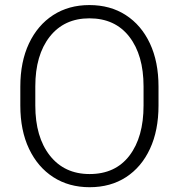

<svg xmlns="http://www.w3.org/2000/svg" viewBox="-20 -741 717 770"><path d="M615.7 -393.6V-317.9Q615.7 -217.8 581.5 -144.3Q547.4 -70.8 485.4 -30.5Q423.3 9.8 339.4 9.8Q256.3 9.8 193.8 -30.5Q131.3 -70.8 96.4 -144.3Q61.5 -217.8 61.5 -317.9V-393.6Q61.5 -493.2 96.2 -566.7Q130.9 -640.1 193.1 -680.4Q255.4 -720.7 338.4 -720.7Q422.4 -720.7 484.6 -680.4Q546.9 -640.1 581.3 -566.7Q615.7 -493.2 615.7 -393.6ZM555.7 -317.9V-394.5Q555.7 -520 498.5 -593.8Q441.4 -667.5 338.4 -667.5Q237.3 -667.5 179.4 -593.8Q121.6 -520 121.6 -394.5V-317.9Q121.6 -191.4 179.9 -117.2Q238.3 -43 339.4 -43Q442.9 -43 499.3 -117.2Q555.7 -191.4 555.7 -317.9Z"/></svg>

Font: Vazirmatn UI ExtraLight
Style: Regular
Weight: 200
Designer: Saber Rastikerdar
Foundry: Saber Rastikerdar
Version: Version 33.003